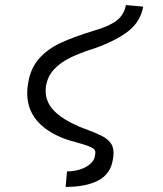

<svg xmlns="http://www.w3.org/2000/svg" viewBox="-20 -573 640 755"><path d="M352.5 44Q353 40.5 354 35Q355 29.5 355 26Q355 19 349.5 13.5Q344 8 328.8 2Q313.5 -4 283 -12.5Q191 -35 139 -84Q87 -133 87 -207Q87 -225.5 91 -248Q100.5 -305.5 133.8 -342.8Q167 -380 217.5 -403.8Q268 -427.5 351 -453Q409 -469.5 438.5 -492Q468 -514.5 475 -553L543 -547Q533 -489.5 486.5 -452Q440 -414.5 353.5 -383.5Q296 -365.5 257 -346.5Q218 -327.5 193 -300.8Q168 -274 161 -236Q159.5 -225.5 159.5 -216Q159.5 -171.5 192.5 -137.5Q225.5 -103.5 291.5 -75L311 -67.5Q357 -50.5 379.2 -39.2Q401.5 -28 414 -12.2Q426.5 3.5 426.5 28.5Q426.5 41 423.5 56Q415 110.5 367.2 136.2Q319.5 162 238 162L243.5 101Q271 101 295 93.2Q319 85.5 334.2 72.2Q349.5 59 352.5 44Z"/></svg>

Font: JuliaMono Italic
Style: Regular
Weight: 400
Italic angle: -9°
Monospace: yes
Designer: cormullion
Foundry: corm
Version: Version 0.049; ttfautohint (v1.8.4)